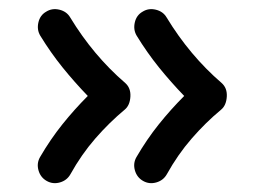

<svg xmlns="http://www.w3.org/2000/svg" viewBox="-20 -521 579 426"><path d="M296.4 -495.1Q309.6 -503.4 325.7 -499.5Q341.8 -495.6 349.6 -482.4Q400.9 -397.9 471.7 -336.9Q484.4 -325.7 483.2 -306.4Q481.9 -287.1 470.7 -277.8Q436 -249 405.3 -213.6Q374.5 -178.2 350.1 -134.3Q342.3 -120.6 326.7 -116.2Q311 -111.8 297.4 -119.6Q283.7 -127.4 279.3 -143.1Q274.9 -158.7 282.7 -172.4Q305.7 -211.9 332.3 -245.1Q358.9 -278.3 388.7 -308.1Q359.4 -338.4 332.8 -371.3Q306.2 -404.3 283.2 -441.9Q275.4 -455.1 279.1 -471.2Q282.7 -487.3 296.4 -495.1ZM82.5 -495.1Q95.7 -503.4 111.8 -499.5Q127.9 -495.6 135.7 -482.4Q187 -397.9 257.8 -336.9Q270.5 -325.7 269.3 -306.4Q268.1 -287.1 256.8 -277.8Q222.2 -249 191.4 -213.6Q160.6 -178.2 136.2 -134.3Q128.4 -120.6 112.8 -116.2Q97.2 -111.8 83.5 -119.6Q69.8 -127.4 65.4 -143.1Q61 -158.7 68.8 -172.4Q91.8 -211.9 118.4 -245.1Q145 -278.3 174.8 -308.1Q145.5 -338.4 118.9 -371.3Q92.3 -404.3 69.3 -441.9Q61.5 -455.1 65.2 -471.2Q68.8 -487.3 82.5 -495.1Z"/></svg>

Font: Mikhak-DS2-FD SemiBold
Style: Regular
Weight: 600
Designer: Amin Abedi
Version: Version 3.2